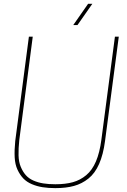

<svg xmlns="http://www.w3.org/2000/svg" viewBox="-20 -970 660 996"><path d="M267.1 5.9Q230.5 5.9 201.2 1.2Q171.9 -3.4 145.3 -14.6Q118.7 -25.9 101.1 -44.2Q83.5 -62.5 70.8 -89.6Q58.1 -116.7 56.2 -153.6Q54.2 -190.4 59.1 -238.8L129.9 -779.8H149.9L80.1 -244.1Q75.2 -198.7 76.2 -164.1Q77.1 -129.4 87.9 -104Q98.6 -78.6 114 -61.3Q129.4 -43.9 153.3 -33.4Q177.2 -22.9 204.6 -18.6Q231.9 -14.2 267.1 -14.2Q319.8 -14.2 358.2 -24.9Q396.5 -35.6 427.5 -61.5Q458.5 -87.4 477.8 -132.8Q497.1 -178.2 505.9 -245.1L576.2 -779.8H596.2L524.9 -238.8Q515.6 -168 494.1 -119.4Q472.7 -70.8 438.7 -43.7Q404.8 -16.6 363.5 -5.4Q322.3 5.9 267.1 5.9ZM437 -950.2H459L381.8 -839.8H359.9Z"/></svg>

Font: Cooper Hewitt
Style: Thin Italic
Weight: 702
Designer: Village Type and Design LLC
Foundry: Cooper Hewitt Smithsonian Design Museum
Version: 1.000